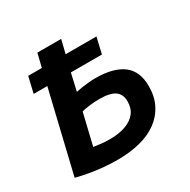

<svg xmlns="http://www.w3.org/2000/svg" viewBox="-131 -670 796 804"><g transform="rotate(-30 267.0 -267.5)"><path d="M216 11Q184 11 150.5 8Q117 5 85 -0.5Q53 -6 22 -14L115 -404H49L67 -481H133L149 -546H264L248 -481H397L379 -404H229L210 -321Q223 -324 240 -326.5Q257 -329 274 -330.5Q291 -332 305 -332Q392 -332 437.5 -298Q483 -264 483 -191Q483 -141 463.5 -103Q444 -65 409 -39.5Q374 -14 325 -1.5Q276 11 216 11ZM232 -80Q275 -80 307 -91.5Q339 -103 356.5 -125Q374 -147 374 -181Q374 -215 351 -231.5Q328 -248 277 -248Q252 -248 228 -245Q204 -242 190 -238L154 -87Q168 -85 187 -82.5Q206 -80 232 -80Z"/></g></svg>

Font: Ubuntu Sans SemiBold
Style: Italic
Weight: 600
Italic angle: -13.5°
Designer: Dalton Maag Ltd
Foundry: Dalton Maag Ltd
Version: Version 1.006